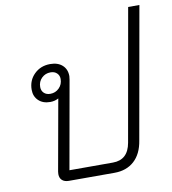

<svg xmlns="http://www.w3.org/2000/svg" viewBox="-84 -836 816 909"><g transform="rotate(-10 323.5 -381.0)"><path d="M647 -762 535 -130Q525 -67 488 -33.5Q451 0 393 0H174Q153 0 141.5 -10.5Q130 -21 130 -40Q130 -48 131 -52L192 -393Q174 -383 152 -383Q117 -383 96 -403Q75 -423 75 -455Q75 -500 105.5 -530Q136 -560 182 -560Q219 -560 240.5 -540.5Q262 -521 262 -488Q262 -483 260 -471L185 -49H394Q467 -49 481 -129L593 -762ZM159 -421Q184 -421 201.5 -438.5Q219 -456 219 -482Q219 -499 207.5 -510Q196 -521 177 -521Q152 -521 134.5 -504Q117 -487 117 -461Q117 -443 128.5 -432Q140 -421 159 -421Z"/></g></svg>

Font: Bai Jamjuree Light
Style: Italic
Weight: 300
Italic angle: -10°
Version: Version 1.000; ttfautohint (v1.6)